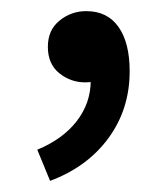

<svg xmlns="http://www.w3.org/2000/svg" viewBox="-20 -149 302 345"><path d="M70 176 47 120Q93 101 118 68.5Q143 36 143 -4L136 -84L178 -18Q169 -9 157.5 -5Q146 -1 133 -1Q107 -1 86.5 -17.5Q66 -34 66 -65Q66 -95 87 -112Q108 -129 135 -129Q173 -129 193 -100.5Q213 -72 213 -21Q213 47 175 99Q137 151 70 176Z"/></svg>

Font: Source Sans 3 Medium
Style: Regular
Weight: 500
Designer: Paul D. Hunt
Foundry: Adobe
Version: Version 3.052;hotconv 1.1.0;makeotfexe 2.6.0